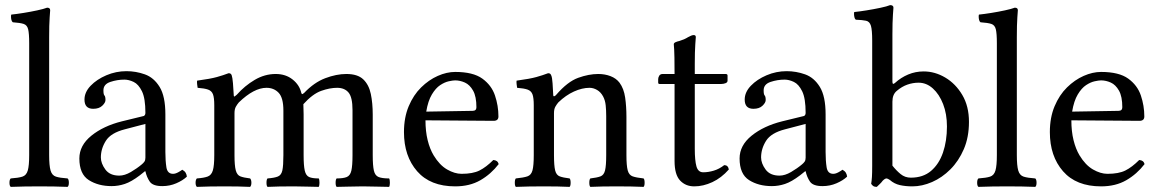

<svg xmlns="http://www.w3.org/2000/svg" viewBox="-20 -728 4524 750"><path d="M94 -122V-559Q94 -597 90 -613.5Q86 -630 72.5 -634.5Q59 -639 30 -641Q26 -644 24.5 -650.5Q23 -657 23 -663Q23 -669 24 -671Q44 -673 72 -677.5Q100 -682 125.5 -687.5Q151 -693 164 -698Q176 -698 176 -688Q176 -688 174 -660Q172 -632 172 -583V-122Q172 -81 177.5 -62Q183 -43 198.5 -38Q214 -33 244 -31Q249 -27 249 -14Q249 -2 244 2Q220 1 192 0.5Q164 0 134 0Q104 0 76 0.5Q48 1 22 2Q17 -2 17 -14Q17 -27 22 -31Q52 -33 67.5 -38Q83 -43 88.5 -62Q94 -81 94 -122Z M384 -375Q384 -359 388 -355Q392 -351 392 -337Q392 -327 379.5 -315Q367 -303 344 -303Q310 -303 310 -339Q310 -368 334 -393Q358 -418 395.5 -434Q433 -450 474 -450Q511 -450 546 -437.5Q581 -425 603.5 -388.5Q626 -352 626 -281V-134Q626 -100 630 -74.5Q634 -49 656 -49Q665 -49 676 -55Q687 -61 692 -65Q701 -60 705 -53.5Q709 -47 710 -38Q694 -23 668.5 -12Q643 -1 614 -1Q577 -1 565 -18.5Q553 -36 548 -59H546L526 -43Q493 -18 467.5 -9.5Q442 -1 416 -1Q364 -1 327 -24.5Q290 -48 290 -109Q290 -160 337 -198Q384 -236 456 -254L542 -275Q544 -276 546 -279Q548 -282 548 -287Q548 -344 534.5 -371.5Q521 -399 502 -408Q483 -417 466 -417Q438 -417 411 -408Q384 -399 384 -375ZM548 -244 468 -223Q413 -209 393.5 -178Q374 -147 374 -113Q374 -90 391.5 -66Q409 -42 446 -42Q467 -42 491 -56Q515 -70 534 -86Q540 -91 544 -96.5Q548 -102 548 -112Z M893 -358Q893 -349 897 -351.5Q901 -354 905 -358Q936 -393 975 -416Q1014 -439 1057 -439Q1096 -439 1123 -417.5Q1150 -396 1157 -365Q1159 -359 1162.5 -361Q1166 -363 1168 -365Q1207 -406 1250.5 -422.5Q1294 -439 1333 -439Q1377 -439 1399 -418Q1421 -397 1428.5 -361Q1436 -325 1436 -280V-122Q1436 -81 1440.5 -61.5Q1445 -42 1459 -36.5Q1473 -31 1500 -31Q1503 -27 1503 -14Q1503 -3 1500 2Q1479 2 1453 1Q1427 0 1397 0Q1367 0 1340.5 1Q1314 2 1295 2Q1291 -2 1291 -14Q1291 -27 1295 -31Q1321 -31 1334.5 -36.5Q1348 -42 1352.5 -61.5Q1357 -81 1357 -122V-298Q1357 -348 1341.5 -366.5Q1326 -385 1297 -385Q1268 -385 1234.5 -373Q1201 -361 1165 -321Q1165 -312 1165.5 -302Q1166 -292 1166 -281V-122Q1166 -81 1170.5 -61.5Q1175 -42 1187.5 -36.5Q1200 -31 1225 -31Q1228 -27 1228 -14Q1228 -3 1225 2Q1206 2 1181.5 1Q1157 0 1127 0Q1097 0 1070.5 0.5Q1044 1 1025 2Q1021 -2 1021 -14Q1021 -27 1025 -31Q1052 -33 1065.5 -38.5Q1079 -44 1083 -62.5Q1087 -81 1087 -122V-296Q1087 -346 1068.5 -365.5Q1050 -385 1021 -385Q972 -385 913 -328Q907 -321 901.5 -311.5Q896 -302 896 -286V-122Q896 -81 901 -62.5Q906 -44 919 -39Q932 -34 957 -31Q962 -26 962 -14Q962 -3 957 2Q935 1 911 0.5Q887 0 857 0Q827 0 799.5 0.5Q772 1 749 2Q744 -3 744 -14Q744 -26 749 -31Q777 -33 791.5 -38.5Q806 -44 811.5 -62.5Q817 -81 817 -122V-317Q817 -346 812 -359.5Q807 -373 793 -378Q779 -383 752 -385Q751 -390 750 -399.5Q749 -409 750 -413Q802 -420 827 -427Q852 -434 873 -442Q879 -442 881.5 -439.5Q884 -437 885 -434Q888 -426 890 -403Q892 -380 893 -358Z M1758 0Q1661 0 1609.5 -59Q1558 -118 1558 -212Q1558 -269 1576.5 -313Q1595 -357 1625 -386.5Q1655 -416 1690 -431.5Q1725 -447 1758 -447Q1828 -447 1864 -421Q1900 -395 1913.5 -355Q1927 -315 1927 -273Q1927 -256 1908 -256L1642 -258Q1642 -215 1650.5 -180.5Q1659 -146 1674 -121Q1697 -83 1726.5 -66Q1756 -49 1783 -49Q1827 -49 1853 -62Q1879 -75 1907 -103Q1924 -102 1928 -87Q1898 -48 1856.5 -24Q1815 0 1758 0ZM1645 -292 1826 -295Q1841 -295 1841 -309Q1841 -351 1828 -374Q1815 -397 1796 -405.5Q1777 -414 1758 -414Q1749 -414 1733 -410.5Q1717 -407 1699.5 -395.5Q1682 -384 1667 -359Q1652 -334 1645 -292Z M2153 -358Q2197 -409 2238.5 -424Q2280 -439 2317 -439Q2343 -439 2365 -430.5Q2387 -422 2400 -405Q2417 -382 2422 -347Q2427 -312 2427 -271V-122Q2427 -81 2432 -62.5Q2437 -44 2451.5 -39Q2466 -34 2494 -31Q2498 -27 2498 -14Q2498 -2 2494 2Q2472 1 2445 0.5Q2418 0 2388 0Q2358 0 2333.5 0.5Q2309 1 2286 2Q2282 -2 2282 -14Q2282 -27 2286 -31Q2312 -34 2325.5 -39Q2339 -44 2343.5 -62.5Q2348 -81 2348 -122V-274Q2348 -297 2346 -316.5Q2344 -336 2336 -351Q2327 -368 2312.5 -376.5Q2298 -385 2283 -385Q2254 -385 2222 -370.5Q2190 -356 2161 -328Q2155 -321 2149.5 -311.5Q2144 -302 2144 -286V-122Q2144 -81 2148.5 -62.5Q2153 -44 2166.5 -39Q2180 -34 2205 -31Q2209 -27 2209 -14Q2209 -2 2205 2Q2183 1 2159 0.5Q2135 0 2105 0Q2075 0 2046.5 0.5Q2018 1 1995 2Q1991 -2 1991 -14Q1991 -27 1995 -31Q2025 -34 2040 -39Q2055 -44 2060 -62.5Q2065 -81 2065 -122V-317Q2065 -346 2060 -359.5Q2055 -373 2041 -378Q2027 -383 2000 -385Q1999 -390 1998 -399.5Q1997 -409 1998 -413Q2050 -420 2075 -427Q2100 -434 2121 -442Q2127 -442 2129.5 -439.5Q2132 -437 2133 -434Q2137 -426 2138.5 -402Q2140 -378 2141 -358Q2141 -351 2145 -352Q2149 -353 2153 -358Z M2569 -439H2615Q2615 -481 2614.5 -503Q2614 -525 2613.5 -534.5Q2613 -544 2612.5 -547.5Q2612 -551 2612 -555Q2612 -560 2618.5 -563Q2625 -566 2634 -568Q2644 -571 2652 -574.5Q2660 -578 2668 -583Q2682 -591 2690 -591Q2698 -591 2698 -583Q2698 -583 2696 -555Q2694 -527 2694 -478V-439H2814Q2822 -439 2822 -433V-413Q2822 -406 2814 -403Q2806 -400 2798 -400H2694V-147Q2694 -101 2700.5 -78Q2707 -55 2727 -55Q2747 -55 2768.5 -61.5Q2790 -68 2809 -83Q2824 -83 2827 -66Q2798 -33 2762.5 -16.5Q2727 0 2692 0Q2658 0 2636.5 -23Q2615 -46 2615 -99V-400H2556Q2551 -400 2551 -406V-419Q2551 -425 2555 -432Q2559 -439 2569 -439Z M2963 -375Q2963 -359 2967 -355Q2971 -351 2971 -337Q2971 -327 2958.5 -315Q2946 -303 2923 -303Q2889 -303 2889 -339Q2889 -368 2913 -393Q2937 -418 2974.5 -434Q3012 -450 3053 -450Q3090 -450 3125 -437.5Q3160 -425 3182.5 -388.5Q3205 -352 3205 -281V-134Q3205 -100 3209 -74.5Q3213 -49 3235 -49Q3244 -49 3255 -55Q3266 -61 3271 -65Q3280 -60 3284 -53.5Q3288 -47 3289 -38Q3273 -23 3247.5 -12Q3222 -1 3193 -1Q3156 -1 3144 -18.5Q3132 -36 3127 -59H3125L3105 -43Q3072 -18 3046.5 -9.5Q3021 -1 2995 -1Q2943 -1 2906 -24.5Q2869 -48 2869 -109Q2869 -160 2916 -198Q2963 -236 3035 -254L3121 -275Q3123 -276 3125 -279Q3127 -282 3127 -287Q3127 -344 3113.5 -371.5Q3100 -399 3081 -408Q3062 -417 3045 -417Q3017 -417 2990 -408Q2963 -399 2963 -375ZM3127 -244 3047 -223Q2992 -209 2972.5 -178Q2953 -147 2953 -113Q2953 -90 2970.5 -66Q2988 -42 3025 -42Q3046 -42 3070 -56Q3094 -70 3113 -86Q3119 -91 3123 -96.5Q3127 -102 3127 -112Z M3476 -404Q3499 -425 3527.5 -437Q3556 -449 3588 -449Q3632 -449 3672.5 -425Q3713 -401 3739 -357Q3765 -313 3765 -252Q3765 -192 3745 -145.5Q3725 -99 3692.5 -66.5Q3660 -34 3621 -17Q3582 0 3544 0Q3517 0 3495 -5Q3473 -10 3456 -25Q3447 -31 3443 -31Q3437 -31 3428 -22Q3423 -15 3416.5 -9Q3410 -3 3405 2Q3396 2 3391.5 -1Q3387 -4 3383 -10Q3385 -21 3386 -36.5Q3387 -52 3387 -81V-569Q3387 -611 3382 -627.5Q3377 -644 3363 -647Q3349 -650 3323 -651Q3319 -654 3317.5 -661Q3316 -668 3316 -674Q3316 -679 3317 -681Q3337 -683 3365 -687.5Q3393 -692 3419 -697.5Q3445 -703 3457 -708Q3470 -708 3470 -698Q3470 -698 3468 -670Q3466 -642 3466 -593V-409Q3466 -395 3476 -404ZM3483 -373Q3466 -359 3466 -331V-81Q3481 -62 3498 -48Q3515 -34 3538 -34Q3586 -34 3617 -60.5Q3648 -87 3663.5 -132Q3679 -177 3679 -234Q3679 -283 3664 -321.5Q3649 -360 3624 -382.5Q3599 -405 3568 -405Q3546 -405 3524.5 -397.5Q3503 -390 3483 -373Z M3874 -122V-559Q3874 -597 3870 -613.5Q3866 -630 3852.5 -634.5Q3839 -639 3810 -641Q3806 -644 3804.5 -650.5Q3803 -657 3803 -663Q3803 -669 3804 -671Q3824 -673 3852 -677.5Q3880 -682 3905.5 -687.5Q3931 -693 3944 -698Q3956 -698 3956 -688Q3956 -688 3954 -660Q3952 -632 3952 -583V-122Q3952 -81 3957.5 -62Q3963 -43 3978.5 -38Q3994 -33 4024 -31Q4029 -27 4029 -14Q4029 -2 4024 2Q4000 1 3972 0.5Q3944 0 3914 0Q3884 0 3856 0.5Q3828 1 3802 2Q3797 -2 3797 -14Q3797 -27 3802 -31Q3832 -33 3847.5 -38Q3863 -43 3868.5 -62Q3874 -81 3874 -122Z M4281 0Q4184 0 4132.5 -59Q4081 -118 4081 -212Q4081 -269 4099.5 -313Q4118 -357 4148 -386.5Q4178 -416 4213 -431.5Q4248 -447 4281 -447Q4351 -447 4387 -421Q4423 -395 4436.5 -355Q4450 -315 4450 -273Q4450 -256 4431 -256L4165 -258Q4165 -215 4173.5 -180.5Q4182 -146 4197 -121Q4220 -83 4249.5 -66Q4279 -49 4306 -49Q4350 -49 4376 -62Q4402 -75 4430 -103Q4447 -102 4451 -87Q4421 -48 4379.5 -24Q4338 0 4281 0ZM4168 -292 4349 -295Q4364 -295 4364 -309Q4364 -351 4351 -374Q4338 -397 4319 -405.5Q4300 -414 4281 -414Q4272 -414 4256 -410.5Q4240 -407 4222.5 -395.5Q4205 -384 4190 -359Q4175 -334 4168 -292Z"/></svg>

Font: Pochaevsk
Style: Regular
Weight: 400
Version: Version 1.210; ttfautohint (v1.8.4.7-5d5b)